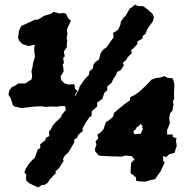

<svg xmlns="http://www.w3.org/2000/svg" viewBox="-20 -765 819 842"><path d="M139 53 111 40 97 29 94 20 95 0 87 -9 93 -25 107 -47 124 -66 133 -74 145 -109 157 -116 156 -132 178 -150 183 -162 196 -168 195 -189 202 -196 213 -217 224 -229 249 -253 251 -262 269 -283 266 -297 269 -299 246 -300 231 -297 201 -298 177 -296 164 -299 139 -298 114 -296 74 -291 43 -298 36 -305 26 -336 17 -350 21 -369 32 -383 48 -390 60 -399H91L118 -417L121 -429L119 -446L118 -454L123 -473L125 -489L134 -518L131 -531L130 -549L132 -569L104 -563L94 -567L79 -571L66 -584L59 -599L61 -610L63 -630L70 -645L75 -652L113 -669L131 -678L145 -679L157 -685L172 -695L201 -704L216 -713L239 -706L259 -708L269 -705L279 -685L291 -674L276 -642L273 -631L276 -618L272 -598L275 -589L273 -573V-558L260 -539L264 -518L257 -511L260 -489L255 -481L258 -466L259 -451L246 -431L248 -414L263 -399L283 -394L306 -396L309 -376L319 -366L308 -347L310 -343L326 -374L329 -385L351 -417L370 -437L372 -452L387 -465L390 -482L397 -492L414 -504L422 -533L432 -547L448 -558L467 -586L478 -601L476 -621L495 -632L501 -640L509 -660V-668L522 -688L530 -694L550 -729L554 -730L573 -745L586 -738H608L628 -723L649 -704L655 -689L650 -671L637 -653L626 -637L618 -617L607 -608L604 -595L583 -584L582 -571L568 -556L555 -545L558 -532L540 -514L534 -503L519 -490L523 -478L509 -457L493 -449L490 -438L477 -419L470 -403L449 -384L451 -370L437 -357L429 -332L406 -315V-298L383 -278L381 -256L372 -251L354 -224L342 -202L343 -190L323 -174L319 -162L305 -152L306 -141L288 -110L280 -97L264 -82L256 -67L259 -59L240 -29L223 -13L225 -6L198 22L190 36L175 46H164L148 57ZM590 30 577 28 576 13 565 3 553 -5V-19L555 -51L570 -66L558 -80L529 -83L513 -78L493 -79H475L455 -80L421 -82L412 -84L398 -101L396 -111L403 -131L399 -145L411 -158L407 -175L420 -183L434 -198L444 -229L461 -240L476 -253L480 -270L512 -297L527 -309L550 -325L551 -339L570 -348L589 -361L614 -384L645 -416L664 -423L678 -424L702 -431L714 -424L736 -422L741 -411L745 -393L743 -355L744 -334L738 -318L741 -308L739 -298L736 -279L726 -268L722 -248L725 -224L719 -209L713 -196V-175H737L738 -164L754 -159L752 -147L755 -125L751 -114L746 -95L723 -89L708 -76L695 -81L696 -60L702 -52L685 -15L668 9L660 21L639 25L617 32ZM569 -176 576 -177H580L588 -178H592L598 -179L600 -184L601 -188L605 -196L607 -202L603 -205L606 -213L601 -214L599 -223L586 -210L579 -207L578 -204L575 -198L570 -194L564 -187L567 -183L568 -180Z"/></svg>

Font: Winky Rough Black
Style: Italic
Weight: 900
Italic angle: -8.97852°
Designer: Simon Atzbach
Foundry: typofactur
Version: Version 1.206; ttfautohint (v1.8.4.7-5d5b)